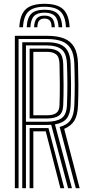

<svg xmlns="http://www.w3.org/2000/svg" viewBox="-20 -988 470 1008"><path d="M213.5 -968Q281 -968 311.6 -939.4Q342.2 -910.8 345.5 -844.8H326.2Q323.5 -902.5 297.4 -927.5Q271.2 -952.5 213.5 -952.5Q155.8 -952.5 129.6 -927.5Q103.5 -902.5 100.8 -844.8H81.5Q84.5 -910.8 115.1 -939.4Q145.8 -968 213.5 -968ZM213.5 -937Q261.2 -937 282.9 -915.6Q304.5 -894.2 306.8 -844.8H287.5Q285.5 -885.8 268.4 -903.6Q251.2 -921.5 213.5 -921.5Q175.8 -921.5 158.6 -903.6Q141.5 -885.8 139.5 -844.8H120.2Q122.5 -894.2 144.1 -915.6Q165.8 -937 213.5 -937ZM213.5 -906Q241.2 -906 253.9 -891.8Q266.5 -877.5 268 -844.8H250.8Q250.8 -869.2 241.5 -879.9Q232.2 -890.5 213.5 -890.5Q195 -890.5 185.8 -879.9Q176.5 -869.2 176.2 -844.8H159Q160.2 -877.5 173 -891.8Q185.8 -906 213.5 -906ZM58 0V-800H227.2Q280.8 -800 316 -786.2Q351.2 -772.5 369.5 -740.6Q387.8 -708.8 389.5 -654.2Q391.2 -596.8 391.5 -542.6Q391.8 -488.5 389.5 -434Q387.5 -383.2 370.6 -355Q353.8 -326.8 317 -311.5L398.2 0H378L293.2 -321.5Q333.5 -332.2 350.9 -358.8Q368.2 -385.2 370.2 -434.5Q372.5 -490.2 372.4 -543Q372.2 -595.8 370.2 -653.8Q368.5 -704.2 351.5 -732.4Q334.5 -760.5 303.2 -771.9Q272 -783.2 227.2 -783.2H77.5V0ZM135.5 0V-315.5H208.5Q215.2 -315.5 221.8 -315.5Q228.2 -315.5 234.5 -315.5L317.2 0H297L220 -298.8Q217.5 -298.5 214.8 -298.5Q212 -298.5 209.2 -298.5H155V0ZM96.8 0V-766.2H227.2Q266.2 -766.2 293.1 -756.2Q320 -746.2 334.6 -721.6Q349.2 -697 350.8 -653.2Q352.5 -601.8 352.9 -547.1Q353.2 -492.5 350.8 -435.5Q348.8 -388.8 329.6 -365.4Q310.5 -342 268.5 -335L357.8 0H337.5L248.8 -333Q243.8 -332.8 238.1 -332.5Q232.5 -332.2 226.8 -332.2H116.2V0ZM116.2 -349H226.8Q276.2 -349 302.9 -367.2Q329.5 -385.5 331.5 -436Q333.8 -492.2 333.8 -544.4Q333.8 -596.5 331.5 -652.2Q329.2 -709 302.6 -729.2Q276 -749.5 227.2 -749.5H116.2ZM135.5 -366V-732.8H227.2Q269.8 -732.8 290.2 -714.6Q310.8 -696.5 312 -651.8Q313.5 -594.5 313.8 -541.8Q314 -489 312 -436.5Q310.5 -395.8 289.1 -380.9Q267.8 -366 226.8 -366ZM155 -382.8H226.8Q259.2 -382.8 275.5 -394.8Q291.8 -406.8 292.5 -437.5Q294.2 -489 294.1 -543.6Q294 -598.2 292.5 -651.2Q291.5 -689.5 274.5 -702.6Q257.5 -715.8 227.2 -715.8H155Z"/></svg>

Font: Big Shoulders Inline Text Thin SemiBold
Style: Regular
Weight: 600
Version: Version 2.002